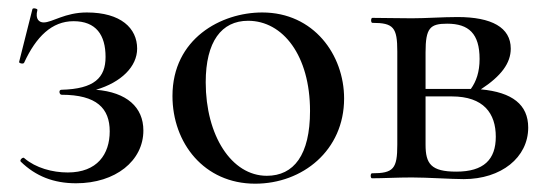

<svg xmlns="http://www.w3.org/2000/svg" viewBox="-20 -429 1326 462"><path d="M211 -213C272 -231 310 -269 310 -312C310 -361 271 -399 189 -399C136 -399 106 -375 85 -375C75 -375 64 -382 70 -405C71 -408 59 -411 58 -407L26 -280C25 -277 36 -274 38 -278C67 -341 105 -378 157 -378C211 -378 234 -345 234 -292C234 -242 207 -215 128 -213C120 -213 123 -201 128 -201C213 -201 244 -168 244 -113C244 -58 214 -14 143 -14C106 -14 66 -25 39 -48C36 -53 26 -44 30 -40C66 -5 109 12 163 12C258 12 325 -42 325 -115C325 -171 285 -207 211 -213Z M594 13C708 13 808 -67 808 -192C808 -297 735 -399 611 -399C512 -399 395 -336 395 -198C395 -85 471 13 594 13ZM622 -6C537 -6 475 -103 475 -231C475 -329 513 -379 577 -379C661 -379 726 -295 726 -162C726 -56 687 -6 622 -6Z M1137 -214C1186 -246 1209 -277 1209 -312C1209 -363 1163 -388 1081 -388C1045 -388 1005 -385 971 -385C936 -385 902 -386 876 -386C872 -386 872 -374 876 -374C927 -374 936 -363 936 -305V-81C936 -23 927 -12 875 -12C871 -12 871 0 875 0C902 0 936 -2 971 -2C1009 -2 1065 2 1096 2C1186 2 1251 -50 1251 -122C1251 -177 1213 -207 1137 -214ZM1056 -372C1108 -372 1134 -348 1134 -287C1134 -256 1126 -233 1113 -215H1102H1004V-303C1004 -362 1015 -372 1056 -372ZM1078 -16C1017 -16 1004 -35 1004 -81V-197H1067C1144 -197 1173 -156 1173 -100C1173 -45 1144 -16 1078 -16Z"/></svg>

Font: Cormorant Infant Book
Style: Regular
Weight: 500
Designer: Christian Thalmann (Catharsis Fonts)
Version: Version 1.000;PS 002.000;hotconv 1.0.88;makeotf.lib2.5.64775